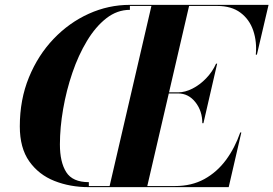

<svg xmlns="http://www.w3.org/2000/svg" viewBox="-20 -770 1125 790"><path d="M713 -385.5H674.5L586 -4.5H700Q768.5 -4.5 820.8 -33.2Q873 -62 909.8 -111.8Q946.5 -161.5 968.5 -225H973L921 0H345Q268.5 0 204 -25.5Q139.5 -51 100.5 -106Q61.5 -161 61.5 -250Q61.5 -360 99 -451.5Q136.5 -543 200.5 -610Q264.5 -677 345.5 -713.5Q426.5 -750 514 -750H1085L1037 -545H1032.5Q1037.5 -598.5 1022 -644.2Q1006.5 -690 969.5 -717.8Q932.5 -745.5 874 -745.5H758L675.5 -390H713Q741.5 -390 772 -405.5Q802.5 -421 828.2 -447.8Q854 -474.5 869 -508H873.5L817 -263H812.5Q812.5 -313.5 784 -349.5Q755.5 -385.5 713 -385.5ZM226.5 -175.5Q226.5 -103 252.5 -61.8Q278.5 -20.5 345.5 -20.5V-4.5H431L603 -745.5H514.5V-729.5Q462 -729.5 417.5 -694.8Q373 -660 337.8 -601.5Q302.5 -543 277.8 -470.5Q253 -398 239.8 -321.5Q226.5 -245 226.5 -175.5Z"/></svg>

Font: Bodoni* 36pt
Style: Bold Italic
Weight: 700
Italic angle: -13°
Version: Version 2.3